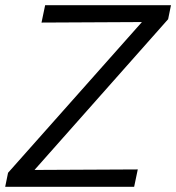

<svg xmlns="http://www.w3.org/2000/svg" viewBox="-20 -720 679 740"><path d="M0 0 11 -54 527 -635 140 -633 154 -700H639L628 -646L113 -65L511 -67L497 0Z"/></svg>

Font: Red Hat Mono
Style: Italic
Weight: 400
Italic angle: -12°
Monospace: yes
Designer: Pentagram, MCKL
Foundry: MCKL
Version: Version 1.030